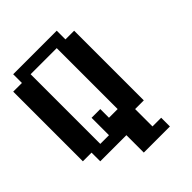

<svg xmlns="http://www.w3.org/2000/svg" viewBox="-253 -907 1199 1199"><g transform="rotate(-45 346.0 -307.5)"><path d="M230.5 -76.7V-230.5H307.6V-153.8H384.3V-691.9H153.8V-76.7ZM307.6 153.8V0H76.7V-76.7H0V-691.9H76.7V-769H461.4V-691.9H538.1V-76.7H461.4V76.7H538.1V153.8Z"/></g></svg>

Font: Good Old DOS
Style: Regular
Weight: 400
Designer: Vasily Draigo
Foundry: Vasily Draigo
Version: 1.0